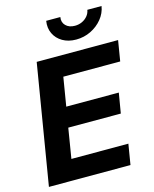

<svg xmlns="http://www.w3.org/2000/svg" viewBox="-136 -1036 906 1127"><g transform="rotate(-15 317.0 -473.0)"><path d="M18.6 0 139.2 -727.5H633.8L613.3 -603H267.6L238.8 -428.7H558.1L537.6 -306.6H218.3L188.5 -124.5H534.7L514.2 0ZM397.9 -793.9Q350.6 -793.9 315.9 -814.2Q281.2 -834.5 264.9 -868.9Q248.5 -903.3 255.4 -945.8H341.3Q335.9 -914.6 356 -894.3Q376 -874 411.6 -874Q435.1 -874 455.1 -883.3Q475.1 -892.6 488.5 -908.7Q502 -924.8 505.4 -945.8H591.8Q585 -903.3 556.9 -868.9Q528.8 -834.5 487.3 -814.2Q445.8 -793.9 397.9 -793.9Z"/></g></svg>

Font: Inter 18pt
Style: Bold Italic
Weight: 700
Italic angle: -9.3988°
Designer: Rasmus Andersson
Foundry: rsms
Version: Version 4.001;git-66647c0bb